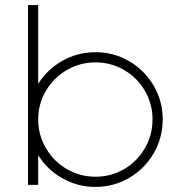

<svg xmlns="http://www.w3.org/2000/svg" viewBox="-20 -726 709 754"><path d="M90 -257Q90 -329 125.5 -389.5Q161 -450 222 -485.5Q283 -521 355 -521Q427 -521 487.5 -485.5Q548 -450 583.5 -389.5Q619 -329 619 -257Q619 -185 583.5 -124Q548 -63 487.5 -27.5Q427 8 355 8Q283 8 222 -27.5Q161 -63 125.5 -124Q90 -185 90 -257ZM90 -706H130V-151V-112V0H90ZM579 -257Q579 -318 549 -369.5Q519 -421 467.5 -451Q416 -481 355 -481Q294 -481 242.5 -451Q191 -421 160.5 -369.5Q130 -318 130 -257Q130 -196 160.5 -144Q191 -92 242.5 -62Q294 -32 355 -32Q416 -32 467.5 -62Q519 -92 549 -144Q579 -196 579 -257Z"/></svg>

Font: Lineal Thin
Style: Regular
Weight: 200
Designer: Created by Frank Adebiaye with contributions from Anton Moglia & Ariel Martín Pérez
Created by Frank ADEBIAYE with FontF
Foundry: Velvetyne Type Foundry
Version: Version 2.000;Glyphs 3.2 (3227)